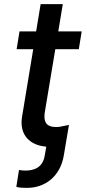

<svg xmlns="http://www.w3.org/2000/svg" viewBox="-20 -696 415 920"><path d="M371.4 -545.5H259.2L280.9 -676.1H174.7L153.1 -545.5H73.5L59.7 -460.2H139.2L85.9 -138.1C70.3 -46.9 126.4 1.1 201.7 6.7L194.2 50.1C185 105.8 144.9 121.4 101.6 121.4C89.8 121.4 79.5 120 71 118.6L58.2 199.2C72.4 203.8 91.3 204.2 110.1 204.2C196.7 204.2 268.8 148.4 285.5 50.1L310.4 -97.3L263.8 -88.1C258.5 -87.7 253.6 -87.4 248.9 -87.4C214.5 -87.4 185 -98.7 195 -160.2L245 -460.2H357.6Z"/></svg>

Font: Margiela Sans Medium
Style: Italic
Weight: 500
Italic angle: -9.39999°
Designer: Stefan Endress, Andreas Faust
Version: Version 1.100;FEAKit 1.0